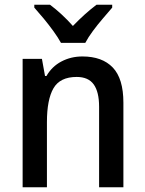

<svg xmlns="http://www.w3.org/2000/svg" viewBox="-20 -786 609 806"><path d="M326 -549Q409 -549 453.5 -502.5Q498 -456 498 -355V0H396V-338Q396 -400 373.5 -431.5Q351 -463 302 -463Q232 -463 204.5 -415.5Q177 -368 177 -273V0H75V-539H156L169 -467H175Q198 -507 238 -528Q278 -549 326 -549ZM236 -606Q224 -628 204.5 -655Q185 -682 163.5 -708Q142 -734 124 -754V-766H190Q213 -749 238 -726Q263 -703 286 -677Q336 -729 385 -766H451V-754Q434 -734 412 -708.5Q390 -683 370 -656Q350 -629 338 -606Z"/></svg>

Font: Noto Sans Lao UI SemCond Med
Style: Regular
Weight: 500
Width: 4
Designer: Monotype Design Team
Foundry: Monotype Imaging Inc.
Version: Version 2.000; ttfautohint (v1.8.4.7-5d5b)